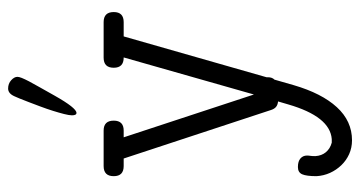

<svg xmlns="http://www.w3.org/2000/svg" viewBox="-227 -479 887 473"><g transform="rotate(-90 216.5 -242.5)"><path d="M311 -381.3H311.5L220.2 -60.5L114.7 -381.3H131.3C147.6 -381.3 155.8 -389.5 155.8 -405.8C155.8 -422.4 147.6 -430.7 131.3 -430.7H43.9C27.3 -430.7 19 -422.4 19 -405.8C19 -389.5 27.3 -381.3 43.9 -381.3H62.5L182.1 -18.1C183.8 -12.9 186.2 -8.9 189.5 -6.1C192.7 -3.3 197.3 -1.6 203.1 -1L195.8 23.9C175.9 92.6 147.5 128.4 110.4 131.3H101.6C91.8 128.7 84 123.9 78.1 116.9C72.3 109.9 69 101.2 68.4 90.8C68.4 85.6 68.6 81.5 69.1 78.6C69.6 75.7 69.8 72.9 69.8 70.3C69.8 63.8 67.5 58.4 62.7 54.2C58 50 50.9 47.9 41.5 47.9C32.7 47.9 26.8 51.4 23.7 58.3C20.6 65.3 19 77.1 19 93.8C19.7 105.5 22.4 116.5 27.1 127C31.8 137.4 38.1 146.6 45.9 154.8C53.7 162.9 62.8 169.4 73.2 174.1C83.7 178.8 95.1 181.2 107.4 181.2C139 181.2 166.2 168.7 189 143.8C211.8 118.9 229.8 83.5 243.2 37.6L256.8 -9.8C260.7 -13.7 262.7 -19 262.7 -25.9V-29.3L363.3 -381.3H398.4C415 -381.3 423.3 -389.5 423.3 -405.8C423.3 -422.4 415 -430.7 398.4 -430.7H311C294.4 -430.7 286.1 -422.4 286.1 -405.8C286.1 -389.5 294.4 -381.3 311 -381.3ZM215.8 -650.4C214.8 -648.4 213.1 -644.3 210.4 -637.9L201.4 -615L190.4 -585.9C186.5 -575.5 183 -565.3 179.9 -555.4C176.8 -545.5 174.2 -536.4 172.1 -528.1C170 -519.8 168.9 -513.3 168.9 -508.8C168.9 -501.3 170.9 -497.6 174.8 -497.6C182.9 -497.6 197.1 -515.5 217.3 -551.3L238.3 -588.6C244.1 -598.9 248.9 -607.6 252.7 -614.7C256.4 -621.9 259.2 -627.8 261 -632.3C262.8 -636.9 263.7 -640.5 263.7 -643.1C263.7 -648.3 260.9 -653.4 255.4 -658.4C249.8 -663.5 243 -666 234.9 -666C226.7 -666 220.4 -660.8 215.8 -650.4Z"/></g></svg>

Font: Nathan
Style: Regular
Weight: 400
Designer: Peter Wiegel
Foundry: Peter Wiegel
Version: Version 1.001 2009